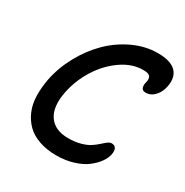

<svg xmlns="http://www.w3.org/2000/svg" viewBox="-166 -856 958 993"><g transform="rotate(30 313.5 -359.5)"><path d="M303.2 1Q245.6 1 200.2 -14.9Q154.8 -30.8 126 -59.3Q97.2 -87.9 80.3 -127.4Q63.5 -167 62.3 -214.6Q61 -262.2 70.8 -315.9Q86.4 -395.5 127 -469.5Q167.5 -543.5 223.4 -598.6Q279.3 -653.8 350.6 -687Q421.9 -720.2 495.1 -720.2Q572.8 -720.2 604.5 -687.5Q636.2 -654.8 624 -595.2Q617.2 -560.1 594.5 -535.6Q571.8 -511.2 541 -511.2Q520.5 -511.2 516.1 -526.6Q511.7 -542 518.1 -563Q522.5 -584 513.9 -595.5Q505.4 -606.9 473.1 -606.9Q406.7 -606.9 343.8 -562.7Q280.8 -518.6 238 -449.5Q195.3 -380.4 180.2 -304.2Q161.6 -209.5 197 -158.2Q232.4 -106.9 312 -106.9Q353 -106.9 385.7 -116.2Q418.5 -125.5 438 -138.7Q457.5 -151.9 471.9 -165Q486.3 -178.2 498.5 -187.5Q510.7 -196.8 521 -196.8Q540 -196.8 547.1 -183.8Q554.2 -170.9 549.8 -147.9Q544.9 -123 526.9 -97.9Q508.8 -72.8 479 -50Q449.2 -27.3 403.1 -13.2Q356.9 1 303.2 1Z"/></g></svg>

Font: Shantell Sans Bouncy
Style: Italic
Weight: 500
Italic angle: -11.31°
Designer: Stephen Nixon, Anya Danilova, Shantell Martin
Foundry: Arrow Type
Version: Version 1.006;[9816181b4]